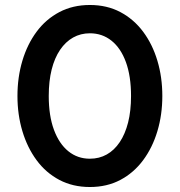

<svg xmlns="http://www.w3.org/2000/svg" viewBox="-20 -735 721 770"><path d="M340.5 15Q272 15 218 -13.5Q164 -42 126.8 -92.5Q89.5 -143 69.8 -209Q50 -275 50 -350Q50 -425.5 69.8 -491.5Q89.5 -557.5 126.8 -607.8Q164 -658 218 -686.5Q272 -715 340.5 -715Q409 -715 462.8 -686.5Q516.5 -658 554 -607.8Q591.5 -557.5 611.2 -491.5Q631 -425.5 631 -350Q631 -275 611.2 -209Q591.5 -143 554 -92.5Q516.5 -42 462.8 -13.5Q409 15 340.5 15ZM340.5 -98.5Q378 -98.5 408.2 -115.5Q438.5 -132.5 460.2 -165Q482 -197.5 493.8 -244Q505.5 -290.5 505.5 -350Q505.5 -429.5 485 -485.8Q464.5 -542 427.2 -571.8Q390 -601.5 340.5 -601.5Q303.5 -601.5 273.2 -584.5Q243 -567.5 221 -535.2Q199 -503 187.2 -456.2Q175.5 -409.5 175.5 -350Q175.5 -271 196.2 -214.8Q217 -158.5 254 -128.5Q291 -98.5 340.5 -98.5Z"/></svg>

Font: Geologica Cursive Medium
Style: Regular
Weight: 500
Designer: Sindre Bremnes, Frode Helland
Foundry: Monokrom Skriftforlag AS
Version: Version 1.010;gftools[0.9.28]